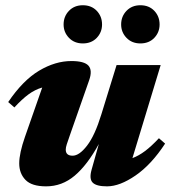

<svg xmlns="http://www.w3.org/2000/svg" viewBox="-20 -678 637 714"><path d="M320.5 -46.5 347.5 -142.5Q304.5 -64 257.5 -24.5Q210.5 15 151.5 15Q98 15 74.8 -9Q51.5 -33 51.5 -70.5Q51.5 -108 73 -169.5L137 -352.5Q110.5 -345 86.2 -327.2Q62 -309.5 33.5 -278.5L10.5 -298.5Q65 -379 125.2 -415Q185.5 -451 245.5 -451Q293.5 -451 309 -433.8Q324.5 -416.5 311.5 -379.5L240 -175.5Q232 -152.5 228.2 -141Q224.5 -129.5 224.5 -121.5Q224.5 -99 250 -99Q275 -99 304 -136.8Q333 -174.5 357 -253L413.5 -436H577.5L472.5 -90Q495.5 -98.5 519.2 -116.2Q543 -134 571 -164L594 -144Q543 -66 484.2 -25.5Q425.5 15 378 15Q338.5 15 324.8 1.2Q311 -12.5 320.5 -46.5ZM288 -516.5Q256.5 -516.5 236.5 -537.2Q216.5 -558 216.5 -587Q216.5 -617 236.5 -637.8Q256.5 -658.5 288 -658.5Q320 -658.5 339.8 -637.8Q359.5 -617 359.5 -587Q359.5 -558 339.8 -537.2Q320 -516.5 288 -516.5ZM502 -516.5Q470.5 -516.5 450.5 -537.2Q430.5 -558 430.5 -587Q430.5 -617 450.5 -637.8Q470.5 -658.5 502 -658.5Q534 -658.5 553.8 -637.8Q573.5 -617 573.5 -587Q573.5 -558 553.8 -537.2Q534 -516.5 502 -516.5Z"/></svg>

Font: Newsreader 16pt ExtraBold
Style: Italic
Weight: 800
Italic angle: -17°
Designer: Hugues Gentile
Foundry: Production Type
Version: Version 1.003; ttfautohint (v1.8.3)